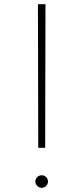

<svg xmlns="http://www.w3.org/2000/svg" viewBox="-20 -880 398 916"><path d="M162.5 -175 161 -860H197L195.5 -175ZM179 16Q170.5 16 163.8 12Q157 8 152.8 1Q148.5 -6 148.5 -14Q148.5 -22.5 152.8 -29.2Q157 -36 163.8 -40Q170.5 -44 179 -44Q187 -44 193.8 -40Q200.5 -36 204.8 -29.2Q209 -22.5 209 -14Q209 -6 204.8 1Q200.5 8 193.8 12Q187 16 179 16Z"/></svg>

Font: Spartan Thin ExtraLight
Style: Regular
Weight: 250
Version: Version 1.004